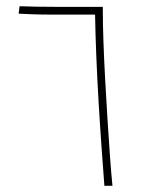

<svg xmlns="http://www.w3.org/2000/svg" viewBox="-20 -598 460 618"><path d="M316 0Q312 -53 307 -122Q302 -191 297.5 -267Q293 -343 290 -416.5Q287 -490 286 -551H198Q175 -551 144.5 -551Q114 -551 86 -552Q58 -553 40 -554L43 -578Q67 -577 96.5 -576.5Q126 -576 153.5 -576Q181 -576 198 -576H311V-560Q311 -519 313 -462.5Q315 -406 318.5 -342Q322 -278 326 -214Q330 -150 334 -94.5Q338 -39 342 0Z"/></svg>

Font: Noto Sans Syriac Thin
Style: Regular
Weight: 100
Designer: Patrick Giasson and the Monotype Design Team
Foundry: Monotype Imaging Inc.
Version: Version 2.000; ttfautohint (v1.8.3) -l 8 -r 50 -G 200 -x 14 